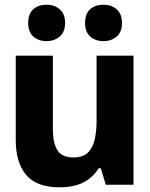

<svg xmlns="http://www.w3.org/2000/svg" viewBox="-20 -786 640 817"><path d="M233 11Q136 11 91.5 -41.5Q47 -94 47 -190V-549H205V-236Q205 -177 224.5 -146.5Q244 -116 292 -116Q333 -116 354 -136.5Q375 -157 383 -192.5Q391 -228 391 -273V-549H548V0H430L409 -70H400Q374 -29 333.5 -9Q293 11 233 11ZM420 -611Q386 -611 364 -630.5Q342 -650 342 -688Q342 -728 364 -747Q386 -766 420 -766Q454 -766 476.5 -746.5Q499 -727 499 -688Q499 -650 476.5 -630.5Q454 -611 420 -611ZM178 -611Q144 -611 122 -630.5Q100 -650 100 -688Q100 -728 122 -747Q144 -766 178 -766Q211 -766 234 -746.5Q257 -727 257 -688Q257 -650 234 -630.5Q211 -611 178 -611Z"/></svg>

Font: Noto Sans Mono ExtraBold
Style: Regular
Weight: 800
Designer: Monotype Design Team
Foundry: Monotype Imaging Inc.
Version: Version 2.014